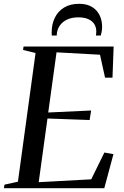

<svg xmlns="http://www.w3.org/2000/svg" viewBox="-36 -987 648 1007"><path d="M-15.5 0 -12.5 -18.5 58 -34 150.5 -709 85 -725 87.5 -743H560L554 -579.5H515L488.5 -700L260.5 -712.5L217 -397L442 -407.5L434 -357.5L213 -365.5L167 -31.5L442.5 -46.5L511.5 -187L559 -178.5L511 0ZM379 -967Q411 -967 433.8 -957Q456.5 -947 471 -930.2Q485.5 -913.5 492.5 -892Q499.5 -870.5 499.5 -847Q499.5 -831 497.2 -820.5Q495 -810 492.5 -800.5H467Q467.5 -803.5 468.2 -807.8Q469 -812 469 -823Q469 -842.5 459.5 -859Q450 -875.5 429 -885.8Q408 -896 374 -896Q340.5 -896 315.2 -884Q290 -872 276 -850.5Q262 -829 261.5 -800.5H235.5Q235.5 -805 235.2 -808Q235 -811 235 -818Q235 -859.5 251.2 -893.2Q267.5 -927 299.5 -947Q331.5 -967 379 -967Z"/></svg>

Font: Merriweather 144pt
Style: Italic
Weight: 400
Italic angle: -7.8°
Version: Version 2.101